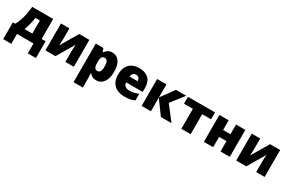

<svg xmlns="http://www.w3.org/2000/svg" viewBox="129 -1870 5076 3417"><g transform="rotate(30 2667.0 -161.5)"><path d="M603 -553V-142H685V203H518V0H179V203H12V-142H61Q104 -216 133.5 -325Q163 -434 173 -553ZM320 -411Q310 -340 294.5 -276.5Q279 -213 252 -142H412V-411Z M937 -338Q937 -304 934.5 -266.5Q932 -229 930 -199L1139 -553H1347V0H1173V-200Q1173 -239 1174.5 -281.5Q1176 -324 1180 -356L969 0H763V-553H937Z M1817 -563Q1909 -563 1961 -489.5Q2013 -416 2013 -278Q2013 -184 1986.5 -119.5Q1960 -55 1914.5 -22.5Q1869 10 1811 10Q1753 10 1720.5 -11Q1688 -32 1670 -54H1664Q1666 -35 1668 -13Q1670 9 1670 38V240H1479V-553H1634L1661 -483H1670Q1690 -515 1724.5 -539Q1759 -563 1817 -563ZM1745 -413Q1703 -413 1687.5 -383Q1672 -353 1670 -294V-279Q1670 -213 1686 -178.5Q1702 -144 1746 -144Q1782 -144 1800.5 -175.5Q1819 -207 1819 -280Q1819 -353 1800 -383Q1781 -413 1745 -413Z M2371 -563Q2492 -563 2562 -500Q2632 -437 2632 -310V-225H2291Q2293 -182 2323.5 -154Q2354 -126 2412 -126Q2464 -126 2507 -136Q2550 -146 2596 -168V-31Q2556 -10 2508.5 0Q2461 10 2389 10Q2305 10 2239.5 -19.5Q2174 -49 2136 -112Q2098 -175 2098 -273Q2098 -373 2132.5 -437Q2167 -501 2228.5 -532Q2290 -563 2371 -563ZM2378 -433Q2344 -433 2321.5 -412Q2299 -391 2295 -345H2459Q2458 -382 2437.5 -407.5Q2417 -433 2378 -433Z M3127 -553H3338L3131 -288L3354 0H3136L2931 -281V0H2740V-553H2931V-285Z M3929 -411H3747V0H3556V-411H3374V-553H3929Z M4210 -553V-354H4361V-553H4552V0H4361V-212H4210V0H4019V-553Z M4858 -338Q4858 -304 4855.5 -266.5Q4853 -229 4851 -199L5060 -553H5268V0H5094V-200Q5094 -239 5095.5 -281.5Q5097 -324 5101 -356L4890 0H4684V-553H4858Z"/></g></svg>

Font: Noto Sans Black
Style: Regular
Weight: 900
Designer: Monotype Design Team
Foundry: Monotype Imaging Inc.
Version: Version 2.007